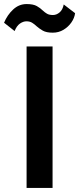

<svg xmlns="http://www.w3.org/2000/svg" viewBox="-50 -926 390 946"><path d="M81 0V-697H209V0ZM210 -765Q178.5 -765 161 -775Q143.5 -785 130 -797Q119 -807.5 107.8 -814.2Q96.5 -821 80 -821Q64.5 -821 48.2 -809.8Q32 -798.5 22 -773L-30 -814Q-14 -852.5 14.8 -879.2Q43.5 -906 81 -906Q114 -906 131.5 -896Q149 -886 161 -874Q171 -864.5 182 -858.2Q193 -852 211 -852Q228.5 -852 243.8 -865Q259 -878 264 -904L320 -861Q317 -837.5 301.8 -815.5Q286.5 -793.5 262.8 -779.2Q239 -765 210 -765Z"/></svg>

Font: Alatsi
Style: Regular
Weight: 400
Designer: Spyros Zevelakis, Eben Sorkin
Foundry: www.sorkintype.com
Version: Version 1.008; ttfautohint (v1.8.4.7-5d5b)